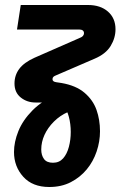

<svg xmlns="http://www.w3.org/2000/svg" viewBox="-20 -530 482 768"><path d="M177 218Q110 218 73 177Q36 136 36 78Q36 38 53.5 -5.5Q71 -49 110 -88.5Q149 -128 213 -155L252 -82Q220 -68 195.5 -43.5Q171 -19 158 9.5Q145 38 145 68Q145 91 156 106Q167 121 192 121Q217 121 232.5 103.5Q248 86 255.5 57.5Q263 29 263 -2Q263 -34 255.5 -62.5Q248 -91 234 -106Q226 -114 207 -117Q188 -120 174 -120H122Q88 -120 63 -140Q38 -160 38 -196Q38 -229 57 -254.5Q76 -280 118 -299L296 -377Q307 -381 311.5 -386Q316 -391 316 -397Q316 -412 296 -412H48L63 -510H332Q382 -510 412 -483.5Q442 -457 442 -413Q442 -378 422.5 -346Q403 -314 358 -295L205 -229Q197 -226 193.5 -222.5Q190 -219 190 -213Q190 -203 206 -201L226 -198Q284 -188 318 -159Q352 -130 366 -90.5Q380 -51 380 -5Q380 36 366.5 76Q353 116 327 147.5Q301 179 263.5 198.5Q226 218 177 218Z"/></svg>

Font: MuseoModerno Medium
Style: Italic
Weight: 500
Italic angle: -9°
Designer: Pablo Cosgaya, Héctor Gatti, Marcela Romero, and the Authors of The MuseoModerno Project.
Foundry: Omnibus-Type Team
Version: Version 1.003